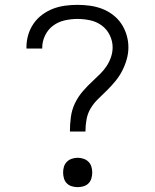

<svg xmlns="http://www.w3.org/2000/svg" viewBox="-20 -763 640 791"><path d="M268 -221Q268 -251 272 -281Q276 -311 289 -338Q302 -365 322 -388Q342 -411 364 -431L365 -432Q380 -446 394.5 -460.5Q409 -475 420 -492Q431 -509 437.5 -528.5Q444 -548 444 -568Q444 -594 432 -618.5Q420 -643 398.5 -658.5Q377 -674 351 -679.5Q325 -685 299 -685Q273 -685 246.5 -679Q220 -673 199 -657.5Q178 -642 166 -617.5Q154 -593 154 -567Q154 -566 154 -565Q154 -564 154 -563H89Q89 -564 89 -565.5Q89 -567 89 -569Q89 -595 96.5 -620Q104 -645 118.5 -666Q133 -687 154 -702.5Q175 -718 198.5 -727Q222 -736 247.5 -739.5Q273 -743 299 -743Q325 -743 350.5 -739.5Q376 -736 400 -727Q424 -718 445 -702Q466 -686 480 -665Q494 -644 501.5 -619Q509 -594 509 -568Q509 -543 502 -518.5Q495 -494 483.5 -471.5Q472 -449 456 -429.5Q440 -410 422 -392Q404 -374 385.5 -356.5Q367 -339 354 -317.5Q341 -296 336.5 -271Q332 -246 332 -221ZM300 8Q288 8 276 4.5Q264 1 255.5 -7.5Q247 -16 243.5 -28Q240 -40 240 -52Q240 -65 243.5 -76.5Q247 -88 255.5 -96.5Q264 -105 276 -109Q288 -113 300 -113Q312 -113 324 -109Q336 -105 344.5 -96.5Q353 -88 356.5 -76.5Q360 -65 360 -52Q360 -40 356.5 -28Q353 -16 344.5 -7.5Q336 1 324 4.5Q312 8 300 8Z"/></svg>

Font: Iosevka Curly Light Extended
Style: Regular
Weight: 300
Width: 7
Monospace: yes
Designer: Belleve Invis
Foundry: Belleve Invis
Version: Version 11.1.0; ttfautohint (v1.8.3)